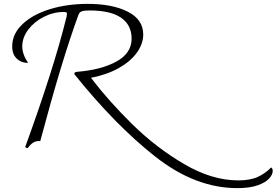

<svg xmlns="http://www.w3.org/2000/svg" viewBox="-20 -733 1429 992"><path d="M1389 150Q1389 169 1370.5 189.5Q1352 210 1311 224.5Q1270 239 1206 239Q989 239 782 76Q575 -87 364 -350Q364 -357 367.5 -359Q371 -361 379 -362Q503 -372 581.5 -415Q660 -458 660 -533Q660 -604 605.5 -641.5Q551 -679 442 -679Q417 -679 404 -675Q391 -671 386 -658Q300 -425 188 -4Q166 -6 150.5 4.5Q135 15 123 33Q121 33 116.5 30.5Q112 28 110 27Q258 -379 324 -647L326 -662Q326 -668 322 -669.5Q318 -671 308 -671Q256 -671 206.5 -646Q157 -621 126 -580Q95 -539 95 -493Q95 -453 125 -408Q103 -408 85 -417Q43 -439 43 -493Q43 -558 96.5 -608.5Q150 -659 239 -686Q328 -713 433 -713Q561 -713 640.5 -672.5Q720 -632 720 -555Q720 -507 687.5 -461.5Q655 -416 594 -381.5Q533 -347 450 -331Q543 -209 665 -89.5Q787 30 931 114.5Q1075 199 1211 199Q1273 199 1312 181Q1351 163 1381 132Q1389 138 1389 150Z"/></svg>

Font: Charmonman
Style: Regular
Weight: 400
Designer: Ekaluck Peanpanawate
Foundry: Cadson Demak Co.,Ltd.
Version: Version 1.000; ttfautohint (v1.6)